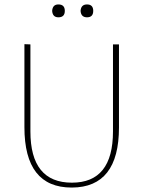

<svg xmlns="http://www.w3.org/2000/svg" viewBox="-20 -833 645 865"><path d="M90 -634 117 -633V-241Q117 -10 304 -10Q489 -10 489 -241V-633H516V-259Q516 11 304 12H303Q90 12 90 -260ZM215 -784Q217 -813 243 -813Q272 -813 272 -784Q272 -755 243 -755Q217 -755 215 -784ZM343 -784Q345 -813 372 -813Q400 -813 400 -784Q400 -755 372 -755Q345 -755 343 -784Z"/></svg>

Font: Tajawal ExtraLight
Style: Regular
Weight: 275
Designer: Boutros Fonts
Foundry: Created by Boutros International 2017
Version: Version 1.700